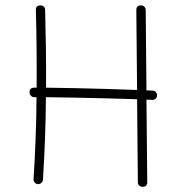

<svg xmlns="http://www.w3.org/2000/svg" viewBox="-20 -681 704 729"><path d="M576.2 -318.4Q576.2 -311 570.8 -306.2Q565.4 -301.3 557.6 -301.8Q547.4 -302.2 536.1 -302.7L539.1 10.3Q539.1 28.3 521.5 28.3Q514.2 28.3 508.8 23.4Q503.4 18.6 503.4 10.7L500.5 -304.2Q446.3 -306.2 384.5 -307.6Q322.8 -309.1 263.2 -310.3Q203.6 -311.5 154.3 -312Q153.8 -232.4 150.9 -154.1Q147.9 -75.7 143.1 1.5Q142.6 8.8 136.7 13.7Q130.9 18.6 123.5 18.1Q116.7 17.6 111.8 12Q106.9 6.3 107.4 -1Q112.3 -77.1 115.2 -155Q118.2 -232.9 118.7 -312Q114.3 -312 109.9 -312Q102.5 -312 97.4 -317.4Q92.3 -322.8 92.3 -330.1Q92.3 -348.1 109.9 -348.1Q114.3 -348.1 119.1 -348.1Q119.6 -421.4 118.9 -495.1Q118.2 -568.8 116.2 -642.6Q115.2 -659.7 133.3 -660.6Q140.6 -661.1 146 -656Q151.4 -650.9 151.4 -643.6Q153.3 -569.8 154.3 -495.8Q155.3 -421.9 154.8 -348.1Q204.1 -347.7 263.4 -346.4Q322.8 -345.2 384.3 -343.3Q445.8 -341.3 500.5 -339.4L497.6 -642.6Q497.6 -660.6 515.1 -660.6Q522.5 -660.6 527.8 -655.8Q533.2 -650.9 533.2 -643.1L536.1 -337.9Q548.3 -337.4 559.6 -336.9Q566.9 -336.9 571.8 -331.5Q576.7 -326.2 576.2 -318.4Z"/></svg>

Font: Mikhak ExtraLight
Style: Regular
Weight: 200
Designer: Amin Abedi
Version: Version 3.3